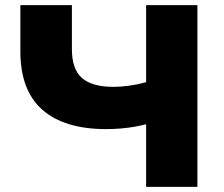

<svg xmlns="http://www.w3.org/2000/svg" viewBox="-20 -725 868 745"><path d="M547 0V-243Q529 -238 503.5 -233.5Q478 -229 449.5 -226.5Q421 -224 392 -224Q230 -224 144.5 -299Q59 -374 59 -526V-705H259V-534Q259 -456 298.5 -422Q338 -388 420 -388Q448 -388 481 -392.5Q514 -397 547 -406V-705H746V0Z"/></svg>

Font: Nunito Sans 10pt SemiExpanded Black
Style: Regular
Weight: 900
Width: 6
Designer: Vernon Adams
Foundry: Vernon Adams
Version: Version 3.101;gftools[0.9.27]